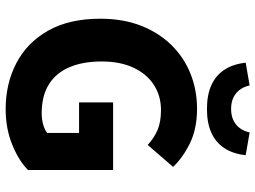

<svg xmlns="http://www.w3.org/2000/svg" viewBox="-132 -758 902 678"><g transform="rotate(90 319.0 -419.0)"><path d="M365.3 12Q275.5 12 203.2 -25.6Q130.8 -63.1 88.4 -137.7Q46.1 -212.3 46.1 -322.1Q46.1 -403.4 71.1 -466.7Q96.2 -530.1 139.9 -574.2Q183.7 -618.4 241.2 -641.1Q298.8 -663.8 363.8 -663.8Q434.7 -663.8 485.9 -638.7Q537 -613.6 569.4 -579.2L491.8 -489.6Q467.6 -512 439.1 -524.3Q410.7 -536.5 368.7 -536.5Q318.6 -536.5 279.7 -511.3Q240.8 -486.1 219 -439.2Q197.1 -392.4 197.1 -327.1Q197.1 -260.1 217.6 -212.6Q238 -165.2 278.6 -140.2Q319.1 -115.2 380.5 -115.2Q400.5 -115.2 419.1 -120.3Q437.7 -125.3 449.5 -134.6V-247.2H341.5V-367.4H580.4V-66.9Q547.1 -33.9 490.3 -11Q433.6 12 365.3 12ZM364.7 -698.8Q315.1 -698.8 280.5 -714.5Q245.9 -730.2 226.1 -760.8Q206.2 -791.3 201.4 -835.6L281.8 -849.5Q288.4 -818.8 309.8 -801.5Q331.2 -784.1 364.7 -784.1Q398.2 -784.1 419.6 -801.5Q441 -818.8 447.6 -849.5L528 -835.6Q523.4 -791.3 503.4 -760.8Q483.5 -730.2 449 -714.5Q414.5 -698.8 364.7 -698.8Z"/></g></svg>

Font: Source Sans 3 VF
Style: Regular
Weight: 200
Designer: Paul D. Hunt
Foundry: Adobe
Version: Version 3.046;hotconv 1.0.118;makeotfexe 2.5.65603